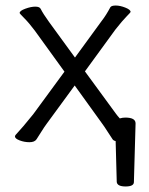

<svg xmlns="http://www.w3.org/2000/svg" viewBox="-20 -503 539 694"><path d="M413 -75Q423 -78 433 -78Q470 -78 470 -57V-56L464 155Q464 171 434 171Q404 171 402 155L398 7Q389 5 386 -1Q379 -11 368 -28.5Q357 -46 348 -58L250 -194L149 -56Q140 -44 129.5 -27Q119 -10 112 0.5Q105 11 86.5 11Q68 11 51 4.5Q34 -2 34 -10Q34 -14 45.5 -25.5Q57 -37 100 -90L213 -244L106 -392Q85 -420 68 -437Q51 -454 51 -456Q51 -464 71.5 -471.5Q92 -479 107.5 -479Q123 -479 127 -471Q136 -453 157 -424L251 -295L348 -428Q363 -447 379 -477Q383 -483 398.5 -483Q414 -483 433 -475.5Q452 -468 452 -460Q452 -458 437.5 -443.5Q423 -429 397 -396L287 -245L399 -92Q404 -85 413 -75Z"/></svg>

Font: QiushuiShotai
Style: Regular
Weight: 600
Designer: Fontworks Inc.
Foundry: Fontworks Inc.
Version: Version 1.250